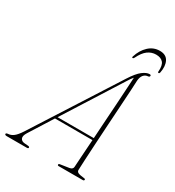

<svg xmlns="http://www.w3.org/2000/svg" viewBox="-244 -967 989 1085"><g transform="rotate(30 250.0 -425.0)"><path d="M59.5 -71.5Q43.5 -46 50 -31.5Q56.5 -17 76 -15.5L100 -13.5Q110.5 -12.5 110 -6.5Q110 0 99 0H-30.5Q-44 0 -44 -7.5Q-44 -14 -30 -15Q-12 -16 4.5 -28.8Q21 -41.5 41 -72.5L390.5 -618.5Q422.5 -668.5 448 -688Q473.5 -707.5 493.5 -707.5Q502 -707.5 502 -701Q502 -693 491 -692Q474.5 -691 463.2 -678Q452 -665 450 -640Q449.5 -620.5 446.8 -574.8Q444 -529 440.2 -468Q436.5 -407 432.2 -340.8Q428 -274.5 424.5 -213Q421 -151.5 418.5 -105Q416 -58.5 415.5 -38Q415 -27.5 424.5 -22Q434 -16.5 466 -13Q474 -12.5 474 -7Q473.5 0 465 0H307.5Q300 0 300.5 -6.5Q300.5 -11.5 306.5 -12.5L365.5 -21.5Q386 -25 387.5 -40.5Q388.5 -61.5 392 -110.8Q395.5 -160 399.5 -223H155ZM399.5 -608 164 -236.5H400.5Q404 -293.5 408 -354.8Q412 -416 415.8 -473.2Q419.5 -530.5 422 -575.5Q424.5 -620.5 426 -645.5Q420 -638.5 413 -628.8Q406 -619 399.5 -608ZM470.5 -821.5Q441 -821.5 416.8 -803.8Q392.5 -786 373 -745.5Q369 -738 364.5 -738Q358 -738 361 -747Q375 -792.5 405.8 -821.5Q436.5 -850.5 478 -850.5Q519 -850.5 534.2 -821Q549.5 -791.5 540.5 -746Q539 -738 533.5 -738Q527.5 -738 528.5 -745.5Q532 -786 516.8 -803.8Q501.5 -821.5 470.5 -821.5Z"/></g></svg>

Font: Fraunces 144pt Soft Thin
Style: Italic
Weight: 100
Italic angle: -16°
Version: Version 1.000;[0bf87f6ff]